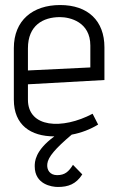

<svg xmlns="http://www.w3.org/2000/svg" viewBox="-20 -530 474 763"><path d="M270 125C253 152 238 166 207 166C179 166 165 146 168 121C171 94 200 60 265 5C303 -2 339 -16 370 -35L348 -78C227 -14 91 -22 91 -134V-195L395 -212V-342C395 -447 330 -510 219 -510C110 -510 35 -449 35 -339V-134C35 -33 102 12 196 12C118 69 118 114 118 131C118 203 186 213 210 213C251 213 282 202 307 163ZM339 -262 91 -250V-338C91 -429 151 -462 218 -462C258 -462 339 -443 339 -349Z"/></svg>

Font: Advent Pro
Style: Regular
Weight: 400
Designer: Andreas Kalpakidis
Foundry: Andreas Kalpakidis
Version: Version 2.002 2008